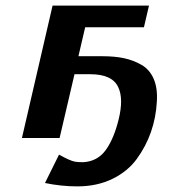

<svg xmlns="http://www.w3.org/2000/svg" viewBox="-20 -491 619 683"><path d="M58 0 167 -471H510L492 -394H387H283L259 -291H345Q388 -291 421 -284Q454 -277 483 -260.5Q512 -244 526.5 -211Q541 -178 538 -130Q535 -73 517 -21.5Q499 30 466.5 74.5Q434 119 379.5 145.5Q325 172 255 172Q198 172 140 160L190 59Q227 80 246 84Q255 86 276 86Q327 83 356 43Q385 3 402 -66Q420 -139 401 -180Q380 -227 301 -227H245L192 0Z"/></svg>

Font: Coval
Style: ExtraBold Italic
Weight: 800
Foundry: Context Ltd
Version: Version 001.000